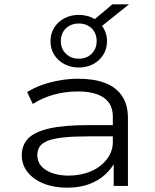

<svg xmlns="http://www.w3.org/2000/svg" viewBox="-20 -862 719 890"><path d="M291 8Q230 8 182.5 -11Q135 -30 108 -64Q81 -98 81 -142Q81 -190 111 -220.5Q141 -251 208.5 -266.5Q276 -282 389 -282H519V-230H393Q321 -230 274.5 -225Q228 -220 201.5 -209.5Q175 -199 164 -182.5Q153 -166 153 -143Q153 -99 193.5 -73.5Q234 -48 299 -48Q355 -48 401.5 -68Q448 -88 475.5 -124Q503 -160 503 -204V-321Q503 -380 461.5 -409Q420 -438 341 -438Q283 -438 230 -423.5Q177 -409 132 -380L106 -435Q137 -455 175.5 -468.5Q214 -482 257 -489.5Q300 -497 343 -497Q416 -497 467 -477.5Q518 -458 545.5 -417.5Q573 -377 573 -315V0H507V-114L515 -115Q498 -81 467 -52.5Q436 -24 392 -8Q348 8 291 8ZM345 -549Q308 -549 278 -565Q248 -581 231 -608.5Q214 -636 214 -671Q214 -706 231 -733.5Q248 -761 278 -777Q308 -793 345 -793Q366 -793 385 -788Q404 -783 419 -773L501 -842H578L453 -742Q464 -727 470 -709.5Q476 -692 476 -671Q476 -636 459 -608.5Q442 -581 412.5 -565Q383 -549 345 -549ZM345 -590Q382 -590 405 -613Q428 -636 428 -671Q428 -708 405 -730.5Q382 -753 345 -753Q309 -753 285.5 -730.5Q262 -708 262 -671Q262 -636 285.5 -613Q309 -590 345 -590Z"/></svg>

Font: Nunito Sans 10pt Expanded Light
Style: Regular
Weight: 300
Width: 7
Designer: Vernon Adams
Foundry: Vernon Adams
Version: Version 3.101;gftools[0.9.27]